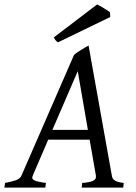

<svg xmlns="http://www.w3.org/2000/svg" viewBox="-37 -849 617 869"><path d="M200.2 -261.2H360.8L314.9 -526.9ZM521 0H333L335 -21Q369.6 -23.4 384.8 -31Q399.9 -38.6 397 -54.2L368.7 -216.8H181.2L111.3 -54.2Q104.5 -39.1 118.9 -32.5Q133.3 -25.9 170.9 -21L168 0H-17.1L-14.2 -21Q16.6 -26.9 35.2 -33.4Q53.7 -40 60.1 -54.2L297.9 -600.1Q304.2 -606 313 -612.1Q321.8 -618.2 331.1 -623.8Q340.3 -629.4 348.9 -634.5Q357.4 -639.6 363.8 -643.1L469.2 -54.2Q470.2 -47.4 472.9 -42.2Q475.6 -37.1 481.4 -33Q487.3 -28.8 497.3 -25.9Q507.3 -22.9 522.9 -21ZM225.1 -657.2Q218.3 -662.1 213.9 -667.7Q209.5 -673.3 206.5 -679.7L402.8 -829.1Q407.7 -826.7 416 -822Q424.3 -817.4 432.9 -812Q441.4 -806.6 449.2 -801.8Q457 -796.9 460.9 -793.9L461.9 -772Z"/></svg>

Font: Akkhara
Style: Italic
Weight: 400
Italic angle: -7°
Designer: J. Victor Gaultney
Version: Version 1.00 June 13, 2006, initial release